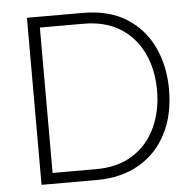

<svg xmlns="http://www.w3.org/2000/svg" viewBox="-51 -761 816 813"><g transform="rotate(-5 356.5 -355.0)"><path d="M93 0V-710H329Q442 -710 516.5 -662.5Q591 -615 628.5 -534.5Q666 -454 666 -356Q666 -248 625 -168Q584 -88 508 -44Q432 0 329 0ZM615 -356Q615 -445 581.5 -515Q548 -585 484.5 -624.5Q421 -664 329 -664H144V-46H329Q422 -46 486 -87Q550 -128 582.5 -198.5Q615 -269 615 -356Z"/></g></svg>

Font: Raleway Thin Light
Style: Regular
Weight: 300
Version: Version 4.026